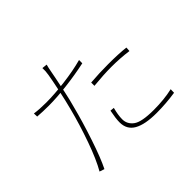

<svg xmlns="http://www.w3.org/2000/svg" viewBox="-161 -1020 1299 1299"><g transform="rotate(-45 488.5 -371.0)"><path d="M388.7 -694.3 380.9 -653.3Q370.1 -599.6 356.9 -537.1Q343.8 -474.6 329.1 -422.9Q300.8 -311.5 257.3 -181.2Q213.9 -50.8 178.7 19.5L143.6 7.8Q185.5 -64.5 229 -187Q272.5 -309.6 302.7 -426.8Q319.3 -489.3 337.4 -575.2Q355.5 -661.1 361.3 -698.2Q367.2 -732.4 365.2 -760.7L402.3 -756.8Q396.5 -737.3 388.7 -694.3ZM579.1 -624V-592.8Q488.3 -573.2 390.1 -561.5Q292 -549.8 216.8 -549.8Q158.2 -549.8 108.4 -553.7L107.4 -584Q156.2 -577.1 218.8 -577.1Q295.9 -577.1 396.5 -589.4Q497.1 -601.6 579.1 -624ZM698.2 -464.8Q799.8 -464.8 865.2 -457L863.3 -425.8Q783.2 -436.5 702.1 -436.5Q627 -436.5 529.3 -426.8V-458Q613.3 -464.8 698.2 -464.8ZM502 -133.8Q502 -86.9 542 -57.1Q582 -27.3 698.2 -27.3Q797.9 -27.3 877.9 -45.9L877 -12.7Q788.1 1 697.3 1Q586.9 1 530.8 -30.8Q474.6 -62.5 474.6 -131.8Q474.6 -168 487.3 -231.4L516.6 -228.5Q502 -174.8 502 -133.8Z"/></g></svg>

Font: Min Sans VF VF
Style: Regular
Weight: 400
Designer: Jinseong-Kim, NotoSansCJK, Nunito
Foundry: Jinseong-Kim
Version: Version 1.420;Glyphs 3.1.2 (3151)